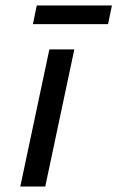

<svg xmlns="http://www.w3.org/2000/svg" viewBox="-20 -680 428 700"><path d="M160 -500 54 0H145L251 -500ZM100 -592H374L388 -660H114Z"/></svg>

Font: LT Wave Text Italic
Style: Regular
Weight: 400
Designer: Daniel Lyons
Version: Version 2.5 (Glyphs App)